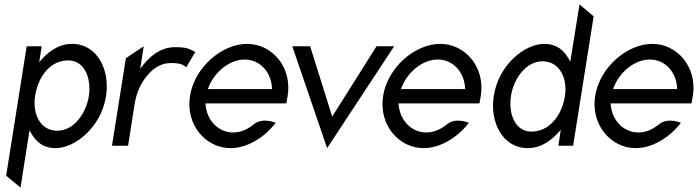

<svg xmlns="http://www.w3.org/2000/svg" viewBox="-20 -661 3166 871"><path d="M8 136 73 190 114 -70C136 -25 170 11 232 11C320 11 439 -83 461 -225C480 -344 421 -462 307 -462C244 -462 195 -424 158 -379L169 -451H101ZM139 -225C154 -318 210 -387 290 -387C361 -387 396 -310 383 -225C371 -147 315 -68 240 -68C161 -68 127 -147 139 -225Z M488 0H561L591 -191C600 -247 624 -292 652 -323C676 -351 711 -375 754 -375C799 -375 809 -368 825 -356L866 -425C840 -438 832 -447 774 -447C704 -447 654 -401 616 -349L632 -451L551 -397Z M842 -226C821 -95 913 11 1026 11C1099 11 1178 -35 1231 -104C1231 -104 1173 -129 1134 -99C1105 -75 1073 -60 1038 -60C970 -60 916 -116 912 -192H1279L1285 -226C1306 -357 1214 -462 1101 -462C988 -462 863 -357 842 -226ZM923 -257C950 -334 1021 -391 1090 -391C1159 -391 1212 -334 1214 -257Z M1306 -451 1464 11 1768 -451H1688L1487 -132L1387 -451Z M1718 -226C1697 -95 1789 11 1902 11C1975 11 2054 -35 2107 -104C2107 -104 2049 -129 2010 -99C1981 -75 1949 -60 1914 -60C1846 -60 1792 -116 1788 -192H2155L2161 -226C2182 -357 2090 -462 1977 -462C1864 -462 1739 -357 1718 -226ZM1799 -257C1826 -334 1897 -391 1966 -391C2035 -391 2088 -334 2090 -257Z M2298 -226C2310 -304 2366 -383 2441 -383C2520 -383 2555 -304 2543 -226C2528 -133 2470 -64 2390 -64C2319 -64 2285 -141 2298 -226ZM2220 -226C2201 -107 2260 11 2374 11C2437 11 2486 -27 2524 -72L2513 0H2580L2673 -587L2609 -641L2567 -381C2545 -426 2511 -462 2449 -462C2361 -462 2242 -368 2220 -226Z M2680 -226C2659 -95 2751 11 2864 11C2937 11 3016 -35 3069 -104C3069 -104 3011 -129 2972 -99C2943 -75 2911 -60 2876 -60C2808 -60 2754 -116 2750 -192H3117L3123 -226C3144 -357 3052 -462 2939 -462C2826 -462 2701 -357 2680 -226ZM2761 -257C2788 -334 2859 -391 2928 -391C2997 -391 3050 -334 3052 -257Z"/></svg>

Font: Charger Sport
Style: NrwObl
Weight: 400
Designer: Jasper
Foundry: Cannot Into Space Fonts
Version: Version 1.1